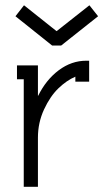

<svg xmlns="http://www.w3.org/2000/svg" viewBox="-20 -714 397 734"><path d="M195.8 -595.2H196.8L321.8 -693.8L355 -651.9L213.9 -540H179.2L39.1 -651.9L71.8 -693.8ZM70.8 -411.1H44.9V-463.9H125V-348.1H126Q156.2 -409.2 204.8 -445.6Q253.4 -481.9 310.1 -481.9H320.8V-401.9H268.1V-420.9Q234.9 -406.7 203.4 -376.5Q171.9 -346.2 148.4 -295.7Q125 -245.1 125 -188V0H70.8Z"/></svg>

Font: Rawengulk
Style: Demibold
Weight: 600
Version: Version 0.92